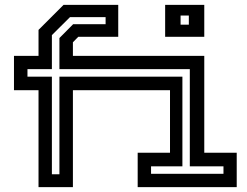

<svg xmlns="http://www.w3.org/2000/svg" viewBox="-20 -770 1016 790"><path d="M138.5 0V-399H37.5V-540H138.5V-647L241.5 -750H466.5V-618.5H302L280 -596V-540H820.5V-141.5H954V0H546.5V-141.5H679.5V-399H280V0ZM193.5 -53H224.5V-454.5H730.5V-85.5H601.5V-55H899.5V-85.5H761V-485.5H224.5V-613.5L281 -670.5H414.5V-699.5H268L193.5 -625.5V-485.5H93V-454.5H193.5ZM659.5 -618.5V-750H820.5V-618.5ZM723 -668.5H757V-706H723Z"/></svg>

Font: Tourney SemiBold
Style: Regular
Weight: 600
Version: Version 1.015